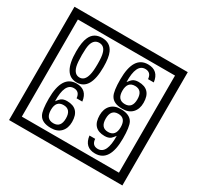

<svg xmlns="http://www.w3.org/2000/svg" viewBox="-212 -1206 1580 1541"><g transform="rotate(30 577.5 -435.0)"><path d="M1103 90H53V-960H1103ZM1028 15V-885H128V15ZM497 -656Q497 -442 371 -442Q244 -442 244 -656Q244 -744 265 -789Q294 -855 371 -855Q448 -855 477 -789Q497 -745 497 -656ZM444 -656Q444 -723 435 -752Q420 -809 371 -809Q322 -809 306 -752Q298 -723 298 -656Q298 -587 306 -553Q322 -488 371 -488Q419 -488 435 -554Q444 -587 444 -656ZM919 -569Q919 -511 886.5 -476.5Q854 -442 795 -442Q711 -442 684 -493Q663 -531 663 -639Q663 -855 797 -855Q895 -855 908 -752H855Q850 -812 796 -812Q713 -812 717 -645Q738 -673 748 -680Q768 -695 801 -695Q919 -695 919 -569ZM862 -569Q862 -653 793 -653Q723 -653 723 -569Q723 -485 793 -485Q862 -485 862 -569ZM499 -149Q499 -91 466.5 -56.5Q434 -22 375 -22Q291 -22 264 -73Q243 -111 243 -219Q243 -435 377 -435Q475 -435 488 -332H435Q430 -392 376 -392Q293 -392 297 -225Q318 -253 328 -260Q348 -275 381 -275Q499 -275 499 -149ZM442 -149Q442 -233 373 -233Q303 -233 303 -149Q303 -65 373 -65Q442 -65 442 -149ZM919 -238Q919 -22 784 -22Q687 -22 674 -125H727Q731 -65 785 -65Q868 -65 865 -232Q844 -205 834 -197Q814 -182 780 -182Q663 -182 663 -308Q663 -366 695.5 -400.5Q728 -435 786 -435Q870 -435 898 -385Q919 -346 919 -238ZM858 -308Q858 -392 788 -392Q719 -392 719 -308Q719 -224 788 -224Q858 -224 858 -308Z"/></g></svg>

Font: Unicode BMP Fallback SIL
Style: Regular
Weight: 400
Foundry: NRSI, SIL International
Version: Version 5.1 Based on Unicode 5.1